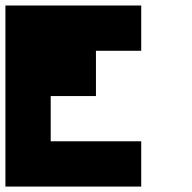

<svg xmlns="http://www.w3.org/2000/svg" viewBox="-20 -687 707 707"><path d="M333.3 -166.7H500V0H333.3ZM166.7 -166.7H500V0H166.7ZM0 -166.7H333.3V0H0ZM0 -333.3H166.7V0H0ZM166.7 -500H333.3V-333.3H166.7ZM0 -500H333.3V-333.3H0ZM0 -500H166.7V-166.7H0ZM333.3 -666.7H500V-500H333.3ZM166.7 -666.7H500V-500H166.7ZM166.7 -666.7H333.3V-333.3H166.7ZM0 -666.7H333.3V-500H0ZM0 -666.7H166.7V-333.3H0Z"/></svg>

Font: 0xA000-Pixelated
Style: Pixelated
Weight: 400
Version: Version 0.1